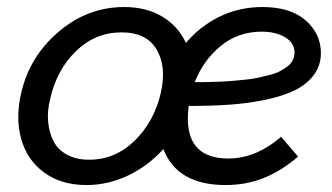

<svg xmlns="http://www.w3.org/2000/svg" viewBox="-20 -516 940 544"><path d="M889.2 -365.7Q889.2 -330.1 869.1 -303.5Q849.1 -276.9 815.4 -260.3Q781.7 -243.7 732.4 -233.4Q683.1 -223.1 630.9 -219.5Q578.6 -215.8 514.6 -215.8Q512.2 -195.3 512.2 -180.2Q512.2 -66.9 627 -66.9Q705.1 -66.9 776.4 -128.4L824.7 -72.3Q775.9 -30.8 726.1 -11.2Q676.3 8.3 619.1 8.3Q481.9 8.3 442.9 -93.8Q400.4 -46.4 343.5 -19Q286.6 8.3 224.6 8.3Q153.8 8.3 105.5 -26.9Q57.1 -62 40.3 -121.6Q23.4 -181.2 40 -252.4Q63.5 -355.5 145.8 -425.8Q228 -496.1 332 -496.1Q394.5 -496.1 439.7 -469Q484.9 -441.9 506.8 -394.5Q546.9 -441.9 602.5 -469Q658.2 -496.1 723.6 -496.1Q802.7 -496.1 845.9 -458.3Q889.2 -420.4 889.2 -365.7ZM721.2 -426.3Q655.3 -426.3 606 -386.2Q556.6 -346.2 531.7 -283.2Q551.3 -283.2 563.2 -283.4Q575.2 -283.7 597.7 -284.4Q620.1 -285.2 635.5 -286.6Q650.9 -288.1 672.6 -290Q694.3 -292 709.5 -295.4Q724.6 -298.8 742.4 -303.2Q760.3 -307.6 772 -313.7Q783.7 -319.8 793.9 -327.4Q804.2 -335 809.3 -345.2Q814.5 -355.5 814.5 -367.2Q814.5 -394 788.1 -410.2Q761.7 -426.3 721.2 -426.3ZM232.4 -63.5Q306.6 -63.5 361.8 -117.7Q417 -171.9 435.5 -252.4Q452.6 -326.2 424.1 -375.2Q395.5 -424.3 324.2 -424.3Q250 -424.3 195.3 -371.1Q140.6 -317.9 122.6 -237.3Q113.3 -201.7 116.5 -170.2Q119.6 -138.7 132.1 -115Q144.5 -91.3 170.4 -77.4Q196.3 -63.5 232.4 -63.5Z"/></svg>

Font: HK Grotesk Medium Legacy Italic
Style: Regular
Weight: 500
Italic angle: -13°
Designer: Alfredo Marco Pradil
Foundry: Hanken Design Co.
Version: Version 2.022;PS 002.022;hotconv 1.0.88;makeotf.lib2.5.64775